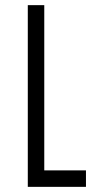

<svg xmlns="http://www.w3.org/2000/svg" viewBox="-20 -726 382 746"><path d="M88 -706H152V-64H314V0H88Z"/></svg>

Font: Lineal Light
Style: Regular
Weight: 300
Designer: Created by Frank Adebiaye with contributions from Anton Moglia & Ariel Martín Pérez
Created by Frank ADEBIAYE with FontF
Foundry: Velvetyne Type Foundry
Version: Version 2.000